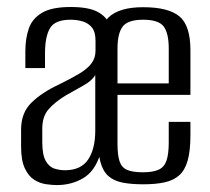

<svg xmlns="http://www.w3.org/2000/svg" viewBox="-20 -525 600 549"><path d="M142.6 4.2Q128.8 4.2 111.2 1.6Q93.6 -1 77.6 -11.1Q61.6 -21.3 51 -43.7Q40.3 -66.2 40.3 -106.1V-154.3Q40.3 -202.8 70.3 -231.8Q100.2 -260.9 147.1 -282.6Q183.2 -300.4 206.7 -314.4Q230.2 -328.4 241.6 -343.9Q253.1 -359.4 253.1 -380V-409.1Q253.1 -433.5 243.1 -446.1Q233 -458.7 216.7 -463.7Q200.4 -468.6 182 -468.6Q137.1 -468.6 122.9 -444.3Q108.7 -420.1 108.7 -372.3V-330.3H52.5V-378Q52.5 -415 62.4 -443.5Q72.3 -472 100.3 -488.5Q128.2 -505 182 -505Q233.7 -505 259.7 -490.8Q285.6 -476.6 294.3 -452.6Q303.1 -428.6 303.1 -398.1V-41.3L266.5 -83.7Q250.9 -34.7 217.5 -15.3Q184 4.2 142.6 4.2ZM165.6 -38.2Q211.1 -38.2 231.7 -68.4Q252.4 -98.6 252.4 -152.1V-310.1Q241.9 -293.3 217.8 -280.1Q193.7 -267 168.7 -252.5Q136.1 -232.7 118.5 -212.1Q100.9 -191.6 100.9 -157.2V-118.3Q100.9 -82.3 110.8 -64.9Q120.7 -47.5 136 -42.8Q151.2 -38.2 165.6 -38.2ZM389.2 2Q355 2 330.4 -2.9Q305.8 -7.7 290.1 -21.4Q274.3 -35.2 267 -62.4Q259.7 -89.6 259.7 -134V-381.5Q259.7 -445.5 290.1 -475Q320.5 -504.4 389.2 -504.4Q461.6 -504.4 493 -478.2Q524.5 -452 524.5 -381.5V-253.7H316V-113Q316 -81.3 321.9 -63.6Q327.8 -45.9 343.6 -39.2Q359.3 -32.4 388.5 -32.4Q417.7 -32.4 433.8 -39.9Q450 -47.4 456.2 -66.1Q462.5 -84.9 462.5 -117.9V-176.6H524.5V-139.2Q524.5 -94.2 516.8 -66.4Q509 -38.7 492.6 -23.9Q476.2 -9.1 450.6 -3.6Q425 2 389.2 2ZM316 -286.5H462.5V-386.6Q462.5 -429.9 448 -449.3Q433.6 -468.6 389.2 -468.6Q345.9 -468.6 331 -449.3Q316 -429.9 316 -386.6Z"/></svg>

Font: Alumni Sans SC Thin
Style: Regular
Weight: 100
Designer: Robert E. Leuschke
Foundry: Robert E. Leuschke
Version: Version 1.018